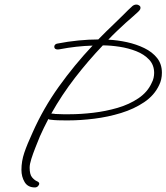

<svg xmlns="http://www.w3.org/2000/svg" viewBox="-20 -726 730 842"><path d="M133 96Q102 96 88 72.5Q74 49 74 19Q74 -19 86.5 -56Q99 -93 123 -145Q170 -251 238 -346Q306 -441 386 -526Q315 -524 242 -510Q239 -509 234 -509Q218 -509 218 -521Q218 -526 221.5 -530Q225 -534 232 -535Q278 -544 324 -548.5Q370 -553 411 -553Q444 -587 481 -622Q507 -647 520.5 -660.5Q534 -674 541.5 -681.5Q549 -689 556 -695Q566 -706 578 -706Q585 -706 590.5 -702Q596 -698 596 -694Q596 -688 595 -686Q593 -679 564 -654.5Q535 -630 494 -591Q474 -572 455 -552Q496 -550 537 -541Q578 -532 613 -515Q648 -498 669 -471.5Q690 -445 690 -407Q690 -377 678 -353Q657 -308 612.5 -278Q568 -248 511 -230.5Q454 -213 393.5 -205.5Q333 -198 280 -198H268Q252 -198 234.5 -198.5Q217 -199 202 -201Q196 -201 192 -204Q172 -166 155 -128Q146 -106 135.5 -79.5Q125 -53 117.5 -29.5Q110 -6 110 9Q110 39 120.5 51.5Q131 64 141.5 68.5Q152 73 152 79Q152 85 146.5 90.5Q141 96 133 96ZM228 -226Q242 -225 256.5 -225Q271 -225 285 -225Q334 -225 389 -231.5Q444 -238 495.5 -253Q547 -268 587 -295Q627 -322 645 -362Q651 -373 653.5 -384.5Q656 -396 656 -406Q656 -441 634 -464.5Q612 -488 577.5 -501.5Q543 -515 504 -521Q465 -527 431 -527Q367 -460 309 -385Q251 -310 205 -228H206Q209 -228 212 -227.5Q215 -227 218 -227Q220 -226 223 -226Q226 -226 228 -226Z"/></svg>

Font: Ms Madi
Style: Regular
Weight: 400
Designer: Robert E. Leuschke
Foundry: Robert E. Leuschke
Version: Version 1.010; ttfautohint (v1.8.3)